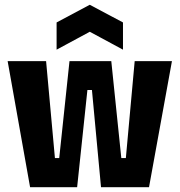

<svg xmlns="http://www.w3.org/2000/svg" viewBox="-20 -784 752 804"><path d="M106 0 12 -528H173L210 -122H228L271 -528H446L488 -122H507L544 -528H700L604 0H403L365 -407H346L303 0ZM217 -576V-690L356 -764L495 -690V-576L356 -651Z"/></svg>

Font: Bricolage Grotesque 12pt Condensed ExtraBold
Style: Regular
Weight: 800
Width: 3
Designer: Mathieu Triay
Foundry: Atelier Triay
Version: Version 1.001; ttfautohint (v1.8.4.7-5d5b);gftools[0.9.33.de